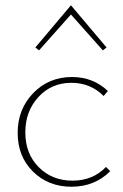

<svg xmlns="http://www.w3.org/2000/svg" viewBox="-20 -704 468 728"><path d="M128 -513 114 -524 249 -684 384 -524 370 -513 249 -649ZM47 -200Q47 -290 106 -351Q165 -412 253 -412Q333 -412 389 -359L373 -340Q323 -390 251 -390Q175 -390 125.5 -336Q76 -282 76 -202Q76 -121 127 -70Q178 -19 255 -19Q332 -19 382 -71L398 -55Q339 4 251 4Q163 4 105 -53.5Q47 -111 47 -200Z"/></svg>

Font: EauTestInfant Extralight
Style: Regular
Weight: 250
Designer: Christian Thalmann (Catharsis Fonts)
Version: Version 0.001;PS 000.001;hotconv 1.0.88;makeotf.lib2.5.64775